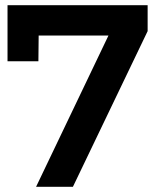

<svg xmlns="http://www.w3.org/2000/svg" viewBox="-20 -720 615 740"><path d="M9 -700H549V-600L261 0H119L398 -583H129L128 -484H9Z"/></svg>

Font: Montserrat arm2 Medium
Style: Regular
Weight: 500
Designer: Julieta Ulanovsky
Foundry: Julieta Ulanovsky
Version: Version 6.000